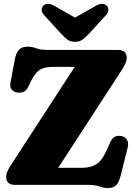

<svg xmlns="http://www.w3.org/2000/svg" viewBox="-20 -959 707 996"><path d="M614 -599.5 282 -88.5H407Q449.5 -88.5 479.8 -107.2Q510 -126 534.5 -182L552.5 -222.5Q562 -243.5 576.8 -250.2Q591.5 -257 610.5 -253Q630.5 -248.5 639.2 -232.8Q648 -217 642.5 -194.5L605.5 -46Q597 -13 582.5 1.8Q568 16.5 539.5 16.5Q517 16.5 495.2 8.2Q473.5 0 436.5 0H57.5Q12 0 12 -43Q12 -65.5 35.5 -101L367.5 -612H252.5Q210 -612 185 -595.8Q160 -579.5 139.5 -535.5L127 -509.5Q116.5 -488 101.2 -482.2Q86 -476.5 70 -479Q50 -482 40 -495.2Q30 -508.5 34 -529.5L57.5 -654Q64.5 -687 79.8 -702Q95 -717 123.5 -717Q146 -717 167.8 -708.5Q189.5 -700 227 -700H592Q637.5 -700 637.5 -658Q637.5 -636 614 -599.5ZM443 -785.5Q424 -766 408.5 -754Q393 -742 369 -742Q345 -742 329.5 -754Q314 -766 295.5 -785.5L209.5 -880Q195 -895 196.2 -909Q197.5 -923 205.5 -930.5Q227 -949 264 -927.5L369 -867.5L474.5 -927.5Q511 -949 533 -930.5Q541 -923 542 -909Q543 -895 529 -880Z"/></svg>

Font: Fraunces 9pt S050 Black
Style: Regular
Weight: 900
Version: Version 1.000; ttfautohint (v1.8.3)